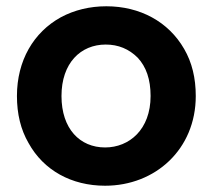

<svg xmlns="http://www.w3.org/2000/svg" viewBox="-20 -583 678 612"><path d="M71 -127C119 -40 208 9 315 9C475 9 604 -107 604 -277C604 -334 592 -384 567 -427C517 -514 426 -563 319 -563C266 -563 217 -551 174 -528C87 -480 34 -390 34 -277C34 -220 46 -170 71 -127ZM176 -277C176 -382 237 -441 317 -441C357 -441 391 -427 419 -399C446 -370 460 -330 460 -277C460 -170 392 -113 315 -113C235 -113 176 -172 176 -277Z"/></svg>

Font: Poppins SemiBold
Style: Regular
Weight: 600
Designer: Ninad Kale (Devanagari), Jonny Pinhorn (Latin)
Foundry: Indian Type Foundry
Version: 4.004